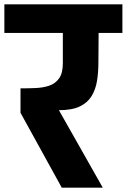

<svg xmlns="http://www.w3.org/2000/svg" viewBox="-56 -861 581 880"><path d="M227 -1 38 -344V-456Q73 -456 107.5 -457.5Q142 -459 170 -468.5Q198 -478 215 -502Q232 -526 232 -571V-710H-36V-841H505V-710H396L395 -574Q395 -529 388.5 -489.5Q382 -450 363.5 -420Q345 -390 309.5 -373Q274 -356 214 -356L415 -1Z"/></svg>

Font: Matangi Black
Style: Regular
Weight: 900
Designer: Prashant Pant
Foundry: The Graphic Ant
Version: Version 3.002